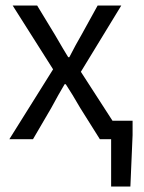

<svg xmlns="http://www.w3.org/2000/svg" viewBox="-20 -506 522 698"><path d="M384 172V0H343L272 -113Q242 -165 219 -200H215Q194 -165 166 -113L100 0H14L173 -254L26 -486H115L180 -379Q213 -322 228 -298H232Q256 -345 276 -379L335 -486H421L274 -245L389 -67H462V-15L454 172Z"/></svg>

Font: Toshiba Sans
Style: Regular
Weight: 400
Designer: Paul D. Hunt
Foundry: Toshiba Corporation
Version: Version 2.020;PS 2.0;hotconv 1.0.86;makeotf.lib2.5.63406